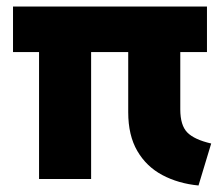

<svg xmlns="http://www.w3.org/2000/svg" viewBox="-20 -550 689 590"><path d="M20 -390V-530H616V-390ZM100 -462H260V0H100ZM534 -214Q534 -165 555.5 -143Q577 -121 629 -109L590 20Q528 14 479 -12Q430 -38 402 -86Q374 -134 374 -205V-462H534Z"/></svg>

Font: Roundo Variable
Style: Regular
Weight: 200
Designer: Shiva Nallaperumal
Foundry: Indian Type Foundry
Version: Version 2.000